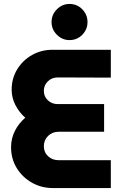

<svg xmlns="http://www.w3.org/2000/svg" viewBox="-20 -952 620 972"><path d="M248 0Q189 0 141 -27.5Q93 -55 64.5 -101.5Q36 -148 36 -207Q36 -251 55.5 -289.5Q75 -328 108 -356Q77 -383 58 -420Q39 -457 39 -498Q39 -555 67 -601Q95 -647 142 -673.5Q189 -700 246 -700H541V-559L272 -560Q243 -560 222.5 -540.5Q202 -521 202 -492Q202 -463 222.5 -444Q243 -425 272 -425H507V-285H277Q245 -285 223.5 -264Q202 -243 202 -212Q202 -181 223.5 -161Q245 -141 277 -141H541V0ZM332 -749Q295 -749 268 -776Q241 -803 241 -840Q241 -878 268 -905Q295 -932 332 -932Q370 -932 396.5 -905Q423 -878 423 -840Q423 -803 396.5 -776Q370 -749 332 -749Z"/></svg>

Font: MuseoModerno
Style: Bold
Weight: 700
Designer: Pablo Cosgaya, Héctor Gatti, Marcela Romero, and the Authors of The MuseoModerno Project.
Foundry: Omnibus-Type Team
Version: Version 1.001